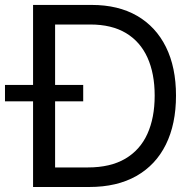

<svg xmlns="http://www.w3.org/2000/svg" viewBox="-44 -747 783 767"><path d="M312.5 0H137.8V-78.1H306.8Q397 -78.1 456.3 -112.9Q515.6 -147.7 544.7 -212Q573.9 -276.3 573.9 -365.1Q573.9 -453.1 545.1 -516.9Q516.3 -580.6 459.2 -614.9Q402 -649.1 316.8 -649.1H133.5V-727.3H322.4Q428.3 -727.3 503.6 -683.8Q578.8 -640.3 619 -559.1Q659.1 -478 659.1 -365.1Q659.1 -251.4 618.6 -169.6Q578.1 -87.7 500.7 -43.9Q423.3 0 312.5 0ZM176.1 -727.3V0H88.1V-727.3ZM-24.1 -342.3V-407.7H288.4V-342.3Z"/></svg>

Font: InterMG
Style: Regular
Weight: 400
Designer: Rasmus Andersson
Foundry: rsms
Version: Version 3.019;December 26, 2023;FontCreator 15.0.0.2955 64-b